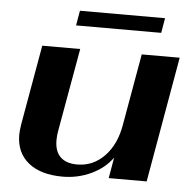

<svg xmlns="http://www.w3.org/2000/svg" viewBox="-49 -687 757 746"><g transform="rotate(5 330.0 -314.0)"><path d="M40 -138Q40 -150 44 -178L99 -490H247L190 -169Q186 -150 186 -129Q186 -86 208.5 -64Q231 -42 274 -42Q336 -42 380.5 -88Q425 -134 438 -212L487 -490H635L549 0H401L415 -81Q385 -39 333 -14.5Q281 10 222 10Q136 10 88 -29Q40 -68 40 -138ZM233 -638H565L555 -580H223Z"/></g></svg>

Font: Fahkwang
Style: Bold Italic
Weight: 700
Italic angle: -10°
Designer: Suppakit Chalermlarp | Katatrad Co.,Ltd.
Foundry: Cadson Demak Co.,Ltd.
Version: Version 1.000; ttfautohint (v1.6)